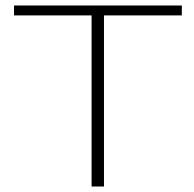

<svg xmlns="http://www.w3.org/2000/svg" viewBox="-20 -678 706 698"><path d="M641 -658V-622H358V0H313V-622H31V-658Z"/></svg>

Font: EauTestSC Light
Style: Regular
Weight: 300
Designer: Christian Thalmann (Catharsis Fonts)
Version: Version 0.001;PS 000.001;hotconv 1.0.88;makeotf.lib2.5.64775